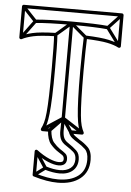

<svg xmlns="http://www.w3.org/2000/svg" viewBox="-57 -630 627 921"><g transform="rotate(5 256.5 -170.0)"><path d="M430 -506 432 -522Q402 -525 359 -526.5Q316 -528 256 -528Q256 -528 256 -528Q256 -528 256 -528Q197 -528 154 -526.5Q111 -525 81 -522L83 -506Q113 -509 155 -510.5Q197 -512 256 -512Q256 -512 256 -512Q256 -512 256 -512Q316 -512 358 -510.5Q400 -509 430 -506ZM264 -520H248V-62Q248 -62 248 -62Q248 -62 248 -62Q248 -29 247 -5Q246 19 253 37Q260 55 283 69Q283 69 283 69Q283 69 283 69Q303 82 317 94Q331 106 331 129Q331 129 331 129Q331 129 331 129Q331 157 312 172Q293 187 261 187Q261 187 261 187Q261 187 261 187Q231 187 193 175L189 191Q230 203 261 203Q261 203 261 203Q261 203 261 203Q301 203 324 183Q347 163 347 129Q347 129 347 129Q347 129 347 129Q347 101 331 86Q315 71 291 55Q291 55 291 55Q291 55 291 55Q272 43 267 26.5Q262 10 263 -12Q264 -34 264 -62Q264 -62 264 -62Q264 -62 264 -62ZM499 -575 487 -585 425 -519Q424 -518 423.5 -514.5Q423 -511 425 -509L487 -425L499 -435L437 -519Q436 -521 435.5 -514Q435 -507 437 -509ZM14 -435 26 -425 88 -509Q90 -511 90 -514.5Q90 -518 88 -519L26 -585L14 -575L76 -509Q78 -507 78 -514Q78 -521 76 -519ZM180 -465 190 -453 261 -514Q263 -516 256 -516Q249 -516 251 -514L323 -453L333 -465L261 -526Q259 -528 256 -528Q253 -528 251 -526ZM348 7 356 -7 260 -69Q259 -70 256.5 -70Q254 -70 252 -69L157 -7L165 7L260 -55Q262 -57 256 -57Q250 -57 252 -55ZM148 103 134 111 184 187Q186 190 187.5 182.5Q189 175 186 177L136 214L146 226L196 189Q198 187 199 184Q200 181 198 179ZM190 -6 202 6 262 -56Q264 -59 256 -60Q248 -61 249 -58L290 4L304 -4L263 -66Q261 -70 257 -70Q253 -70 250 -68ZM359 -4Q352 -17 347 -34.5Q342 -52 339 -83.5Q336 -115 334.5 -166.5Q333 -218 333 -299Q333 -352 334 -391.5Q335 -431 336 -459L328 -451Q401 -448 435 -441Q469 -434 489 -423Q494 -421 497.5 -423.5Q501 -426 501 -430V-580Q501 -583 498.5 -585.5Q496 -588 493 -588H20Q17 -588 14.5 -585.5Q12 -583 12 -580V-430Q12 -426 16 -423.5Q20 -421 24 -423Q44 -434 78 -441.5Q112 -449 185 -451L177 -459Q179 -431 179.5 -391.5Q180 -352 180 -299Q180 -218 178.5 -166.5Q177 -115 174 -83.5Q171 -52 166 -34.5Q161 -17 154 -4Q152 0 154.5 4Q157 8 161 8H196L188 1Q191 47 208.5 67.5Q226 88 245 100Q256 107 265.5 113.5Q275 120 275 132Q275 142 269.5 145.5Q264 149 253 149Q234 149 206 137Q178 125 146 101Q142 98 137.5 100Q133 102 133 107V220Q133 223 134.5 225Q136 227 139 228Q172 238 201 243Q230 248 256 248Q324 248 364 216Q404 184 404 126Q404 85 385 66Q366 47 343 34Q331 26 320.5 18Q310 10 305 -3L297 8H352Q357 8 359 4Q361 0 359 -4ZM345 4 352 -8H297Q293 -8 290.5 -4.5Q288 -1 289 3Q295 19 307.5 29Q320 39 335 48Q355 60 371.5 75.5Q388 91 388 126Q388 178 352.5 205Q317 232 256 232Q231 232 203 227Q175 222 143 212L149 220V107L136 113Q171 140 201.5 152.5Q232 165 253 165Q271 165 281 156.5Q291 148 291 132Q291 114 280 105Q269 96 253 86Q237 75 222 57.5Q207 40 204 -1Q204 -4 201.5 -6Q199 -8 196 -8H161L168 4Q175 -10 180 -28Q185 -46 188.5 -78Q192 -110 194 -163Q196 -216 196 -299Q196 -352 195.5 -391.5Q195 -431 193 -459Q193 -463 190.5 -465Q188 -467 185 -467Q109 -465 73 -456.5Q37 -448 16 -437L28 -430V-580L20 -572H493L485 -580V-430L497 -437Q475 -448 439.5 -456Q404 -464 328 -467Q325 -467 322.5 -465Q320 -463 320 -459Q319 -431 318 -391.5Q317 -352 317 -299Q317 -216 319 -163Q321 -110 324.5 -78Q328 -46 333 -28Q338 -10 345 4Z"/></g></svg>

Font: Tilt Prism
Style: Regular
Weight: 400
Version: Version 1.000